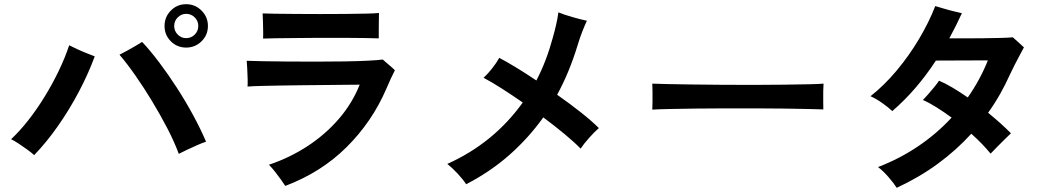

<svg xmlns="http://www.w3.org/2000/svg" viewBox="-20 -838 5040 916"><path d="M833 -104Q812 -161 778.5 -225.5Q745 -290 706 -354.5Q667 -419 626.5 -477Q586 -535 550 -577Q566 -585 587 -596.5Q608 -608 627.5 -619.5Q647 -631 658 -638Q696 -598 739 -541Q782 -484 824 -419Q866 -354 902 -287.5Q938 -221 963 -162Q947 -157 922 -146Q897 -135 872.5 -123.5Q848 -112 833 -104ZM143 -98Q130 -110 110 -124.5Q90 -139 69.5 -152.5Q49 -166 33 -174Q74 -212 115.5 -265Q157 -318 194 -378.5Q231 -439 261 -501.5Q291 -564 310 -622Q326 -614 348.5 -603.5Q371 -593 394 -584Q417 -575 432 -569Q401 -485 355.5 -399Q310 -313 255.5 -235.5Q201 -158 143 -98ZM868 -611Q825 -611 795 -641Q765 -671 765 -714Q765 -757 795 -787.5Q825 -818 868 -818Q911 -818 941.5 -787.5Q972 -757 972 -714Q972 -671 941.5 -641Q911 -611 868 -611ZM868 -656Q892 -656 909 -673Q926 -690 926 -714Q926 -738 909 -755Q892 -772 868 -772Q845 -772 828 -755Q811 -738 811 -714Q811 -690 828 -673Q845 -656 868 -656Z M1341 49Q1334 38 1320.5 19Q1307 0 1291.5 -19.5Q1276 -39 1263 -52Q1364 -86 1449 -142Q1534 -198 1597.5 -272Q1661 -346 1696 -434Q1676 -434 1635 -433.5Q1594 -433 1541 -432.5Q1488 -432 1431.5 -431.5Q1375 -431 1321.5 -430Q1268 -429 1226 -428Q1184 -427 1161 -425Q1162 -436 1161.5 -460.5Q1161 -485 1159.5 -510.5Q1158 -536 1157 -548Q1182 -547 1233 -546Q1284 -545 1350 -544.5Q1416 -544 1487 -544Q1558 -544 1623 -545Q1688 -546 1736.5 -548.5Q1785 -551 1806 -554Q1817 -544 1835 -529Q1853 -514 1864 -503Q1857 -490 1845 -464Q1833 -438 1822 -412Q1755 -257 1634 -136.5Q1513 -16 1341 49ZM1235 -654Q1236 -669 1235.5 -691Q1235 -713 1234.5 -736Q1234 -759 1233 -774Q1251 -773 1293 -772.5Q1335 -772 1391 -771.5Q1447 -771 1508 -771Q1569 -771 1625.5 -771.5Q1682 -772 1725.5 -773Q1769 -774 1788 -776Q1788 -763 1787.5 -740.5Q1787 -718 1787 -695Q1787 -672 1787 -655Q1765 -656 1721 -656.5Q1677 -657 1621.5 -657.5Q1566 -658 1506.5 -657.5Q1447 -657 1392 -656.5Q1337 -656 1295.5 -655.5Q1254 -655 1235 -654Z M2204 41Q2189 18 2163.5 -9.5Q2138 -37 2114 -56Q2335 -155 2474 -349Q2422 -385 2373.5 -416Q2325 -447 2287 -467Q2305 -483 2326.5 -510Q2348 -537 2362 -562Q2436 -523 2539 -454Q2587 -546 2617 -657Q2625 -685 2632.5 -717Q2640 -749 2644 -779Q2671 -768 2711 -756.5Q2751 -745 2780 -739Q2770 -718 2758 -687.5Q2746 -657 2735 -620Q2716 -558 2692 -499.5Q2668 -441 2638 -386Q2698 -344 2750.5 -302.5Q2803 -261 2837 -227Q2815 -208 2789.5 -179Q2764 -150 2750 -129Q2721 -159 2674 -198Q2627 -237 2572 -278Q2502 -180 2411 -99.5Q2320 -19 2204 41Z M3092 -315Q3093 -329 3093 -353Q3093 -377 3093 -401Q3093 -425 3092 -439Q3111 -438 3159.5 -437Q3208 -436 3275.5 -435Q3343 -434 3420 -433.5Q3497 -433 3574 -433Q3651 -433 3719.5 -434Q3788 -435 3838 -436Q3888 -437 3909 -439Q3908 -426 3907.5 -402Q3907 -378 3907.5 -353.5Q3908 -329 3908 -316Q3883 -317 3834.5 -318Q3786 -319 3721.5 -320Q3657 -321 3584.5 -321Q3512 -321 3438 -321Q3364 -321 3297 -320Q3230 -319 3176.5 -318Q3123 -317 3092 -315Z M4258 58Q4245 37 4219.5 7.5Q4194 -22 4169 -41Q4273 -81 4361.5 -141Q4450 -201 4520 -277Q4483 -304 4448 -326Q4413 -348 4383 -361Q4392 -370 4407.5 -387.5Q4423 -405 4438 -423.5Q4453 -442 4460 -453Q4491 -440 4526 -419Q4561 -398 4597 -373Q4656 -457 4693 -550L4445 -549Q4353 -408 4237 -308Q4218 -326 4189 -346.5Q4160 -367 4133 -379Q4198 -430 4257.5 -501Q4317 -572 4364.5 -652Q4412 -732 4442 -809Q4456 -805 4481 -797.5Q4506 -790 4531 -784Q4556 -778 4569 -775Q4541 -714 4509 -655Q4538 -655 4580.5 -655Q4623 -655 4668.5 -655.5Q4714 -656 4752.5 -657Q4791 -658 4812 -660Q4823 -650 4839 -636Q4855 -622 4865 -612Q4858 -599 4846 -576.5Q4834 -554 4821 -529Q4808 -504 4799 -484Q4777 -435 4751 -389Q4725 -343 4694 -300Q4758 -248 4803 -202Q4793 -193 4774 -174Q4755 -155 4736 -136Q4717 -117 4706 -105Q4689 -126 4665.5 -150.5Q4642 -175 4614 -200Q4543 -122 4454.5 -57Q4366 8 4258 58Z"/></svg>

Font: Zen Kaku Gothic Antique
Style: Bold
Weight: 700
Designer: Yoshimichi Ohira
Foundry: Positype
Version: Version 1.001